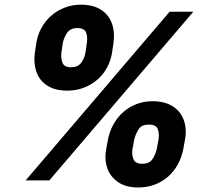

<svg xmlns="http://www.w3.org/2000/svg" viewBox="-20 -778 915 828"><path d="M130.7 -552.6 136.4 -590.9Q141.3 -625 157.5 -655.4Q173.7 -685.7 198.9 -708.5Q224.1 -731.2 257.3 -744.5Q290.5 -757.8 329.9 -757.8Q371.1 -757.8 399.9 -744.5Q428.6 -731.2 445.7 -708.5Q462.7 -685.7 468.4 -655.4Q474.1 -625 469.1 -590.9L463.4 -552.6Q458.5 -518.5 442.5 -488.3Q426.5 -458.1 401.3 -435.7Q376.1 -413.4 342.7 -400.2Q309.3 -387.1 269.2 -387.1Q228.3 -387.1 199.8 -400.2Q171.2 -413.4 154.1 -435.9Q137.1 -458.5 131.4 -488.6Q125.7 -518.8 130.7 -552.6ZM438.2 -136.4 445.3 -174.7Q452.1 -210.6 468.9 -241.1Q485.8 -271.7 510.8 -294Q535.9 -316.4 568.4 -329Q600.9 -341.6 638.5 -341.6Q679.3 -341.6 708.6 -328.3Q737.9 -315 755.3 -292.1Q772.7 -269.2 778.4 -238.8Q784.1 -208.5 777.7 -174.7L770.6 -136.4Q763.8 -99.8 747 -69.2Q730.1 -38.7 705.1 -16.5Q680 5.7 647.4 18.1Q614.7 30.5 576.3 30.5Q523.1 30.5 489.3 7.5Q455.3 -16 442.5 -53.4Q429.7 -90.9 438.2 -136.4ZM711.3 -727.3H813.6L192.8 0H90.6ZM555 -92.7Q563.2 -71.7 593 -71.7Q624.6 -71.7 637.8 -92.3Q644.5 -102.6 649.1 -113.6Q653.8 -124.6 656.2 -136.4L663.4 -174.7Q667.6 -198.9 660.9 -219.8Q653.8 -240.8 621.8 -240.8Q606.9 -240.8 595.7 -236Q584.5 -231.2 577.4 -219.8Q562.9 -196.4 558.6 -174.7L551.5 -136.4Q547.2 -113.3 555 -92.7ZM248.9 -508.5Q256.4 -487.9 285.9 -487.9Q316.8 -487.9 331 -508.5Q345.2 -528.8 348.7 -552.6L354.4 -590.9Q356.2 -603 355.8 -614.2Q355.5 -625.4 351.9 -636Q344.8 -657 313.2 -657Q283.4 -657 268.8 -635.7Q261.7 -624.6 257.1 -613.5Q252.5 -602.3 250.7 -590.9L245 -552.6Q243.3 -540.5 244.3 -529.7Q245.4 -518.8 248.9 -508.5Z"/></svg>

Font: Inter P Extra Bold
Style: Italic
Weight: 800
Italic angle: 9.39999°
Designer: Rasmus Andersson
Foundry: rsms
Version: Version 3.018;git-588b23468